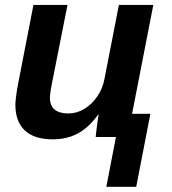

<svg xmlns="http://www.w3.org/2000/svg" viewBox="-20 -548 686 768"><path d="M581.5 -92.8 524.9 199.2H405.3L443.8 0H362.8Q362.8 -2.9 365 -21.7Q367.2 -40.5 370.1 -61.3Q373 -82 374.5 -90.3H373Q335.9 -38.1 291.7 -14.4Q247.6 9.3 190.9 9.3Q116.7 9.3 79.1 -26.4Q41.5 -62 41.5 -129.4Q41.5 -137.7 43.2 -153.1Q44.9 -168.5 47.4 -184.6Q49.8 -200.7 51.8 -209.5L113.8 -528.3H250L192.4 -237.8Q179.7 -176.8 179.7 -157.2Q179.7 -94.2 253.9 -94.2Q287.1 -94.2 317.1 -112.3Q347.2 -130.4 368.9 -161.9Q390.6 -193.4 397.9 -232.4L455.6 -528.3H593.3L508.3 -92.8Z"/></svg>

Font: Arimo
Style: Italic
Weight: 400
Italic angle: -12°
Designer: Steve Matteson
Foundry: Monotype Imaging Inc.
Version: Version 1.33